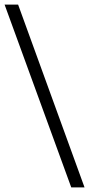

<svg xmlns="http://www.w3.org/2000/svg" viewBox="-22 -763 389 838"><path d="M289 55H347L57 -743H-2Z"/></svg>

Font: Saira UNSAM Light SC
Style: Regular
Weight: 300
Designer: Hector Gatti with collaboration of the Omnibus-Type team
Foundry: Omnibus-Type
Version: Version 1.072;PS 001.072;hotconv 1.0.88;makeotf.lib2.5.64775